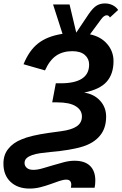

<svg xmlns="http://www.w3.org/2000/svg" viewBox="-48 -890 711 1118"><path d="M95 59Q95 76 108 87.5Q121 99 146 99Q170 99 199 90.5Q228 82 260 72.5Q292 63 324 54.5Q356 46 386 46Q446 46 476.5 76Q507 106 507 161Q507 183 503 203H365L367 186Q367 156 338 156Q321 156 297.5 164Q274 172 246.5 182Q219 192 188 200Q157 208 124 208Q55 208 13.5 169Q-28 130 -28 63Q-28 11 0 -23Q28 -59 79 -79Q130 -101 235 -116L308 -126Q369 -134 399 -154.5Q429 -175 429 -212Q429 -249 393 -271.5Q357 -294 284 -294H256L277 -405H305Q471 -405 471 -514Q471 -548 446 -570Q421 -592 373 -592Q318 -592 279.5 -566Q241 -540 214 -480L89 -516Q105 -555 125.5 -585Q146 -615 173 -636.5Q200 -658 235.5 -672Q271 -686 316 -693L261 -864H357L396 -700L469 -809Q494 -845 515 -857.5Q536 -870 563 -870Q587 -870 607.5 -860Q628 -850 640 -832L592 -788Q586 -801 573 -801Q558 -801 541 -778L476 -690Q539 -677 576 -634Q613 -591 613 -534Q613 -459 573 -414Q533 -369 442 -351Q500 -342 535 -303.5Q570 -265 570 -211Q570 -143 534 -100Q498 -56 430 -35.5Q362 -15 246 -5Q214 -2 186.5 2Q159 6 139 13Q119 20 107 31Q95 42 95 59Z"/></svg>

Font: Libra Sans Modern
Style: Bold Italic
Weight: 700
Italic angle: -12°
Foundry: Stefan Peev, Context Ltd
Version: Version 1.000